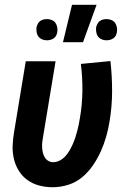

<svg xmlns="http://www.w3.org/2000/svg" viewBox="-20 -777 540 805"><path d="M201 8Q172 8 145 1Q118 -6 96 -21.5Q74 -37 59.5 -60Q45 -83 38.5 -110Q32 -137 33 -165.5Q34 -194 39 -223L88 -520H213L161 -206Q159 -195 157.5 -183.5Q156 -172 156.5 -160.5Q157 -149 159.5 -138Q162 -127 167.5 -117.5Q173 -108 182.5 -102.5Q192 -97 203 -97Q217 -97 230.5 -104Q244 -111 254 -122Q264 -133 271.5 -146Q279 -159 285 -172.5Q291 -186 295.5 -199.5Q300 -213 303.5 -226.5Q307 -240 310 -254Q313 -268 315 -282Q325 -339 325.5 -396.5Q326 -454 319 -509L443 -521Q450 -459 450 -395Q450 -331 439 -266Q434 -235 425 -203.5Q416 -172 402.5 -142Q389 -112 369.5 -83.5Q350 -55 324 -33.5Q298 -12 265.5 -2Q233 8 201 8ZM244 -600 282 -757H385L328 -600ZM426 -608Q416 -608 406.5 -612Q397 -616 391 -624Q385 -632 383.5 -642.5Q382 -653 383 -663Q385 -670 388.5 -677Q392 -684 398 -688.5Q404 -693 411.5 -695Q419 -697 427 -697Q437 -697 447 -693Q457 -689 462.5 -681Q468 -673 470 -662.5Q472 -652 470 -642Q469 -635 465.5 -628Q462 -621 455.5 -616.5Q449 -612 441.5 -610Q434 -608 426 -608ZM176 -608Q166 -608 156.5 -612Q147 -616 141 -624Q135 -632 133.5 -642.5Q132 -653 133 -663Q135 -670 138.5 -677Q142 -684 148 -688.5Q154 -693 161.5 -695Q169 -697 177 -697Q187 -697 197 -693Q207 -689 212.5 -681Q218 -673 220 -662.5Q222 -652 220 -642Q219 -635 215.5 -628Q212 -621 205.5 -616.5Q199 -612 191.5 -610Q184 -608 176 -608Z"/></svg>

Font: Iosevka SS18 Extrabold
Style: Italic
Weight: 800
Italic angle: -9°
Monospace: yes
Designer: Belleve Invis
Foundry: Belleve Invis
Version: Version 25.1.1; ttfautohint (v1.8.4)